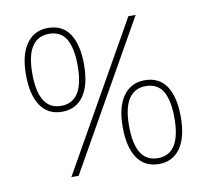

<svg xmlns="http://www.w3.org/2000/svg" viewBox="-73 -713 867 804"><g transform="rotate(-10 360.0 -311.0)"><path d="M179 -276Q119 -276 87.5 -322.5Q56 -369 56 -455Q56 -540 89 -586Q122 -632 180 -632Q242 -632 272.5 -585.5Q303 -539 303 -455Q303 -368 270.5 -322Q238 -276 179 -276ZM521 -622H552L200 0H169ZM179 -301Q276 -301 276 -455Q276 -529 253.5 -568Q231 -607 180 -607Q133 -607 108 -569.5Q83 -532 83 -455Q83 -301 179 -301ZM540 10Q480 10 448.5 -36.5Q417 -83 417 -169Q417 -254 450 -300Q483 -346 541 -346Q603 -346 633.5 -299.5Q664 -253 664 -169Q664 -82 631.5 -36Q599 10 540 10ZM540 -15Q637 -15 637 -169Q637 -243 614.5 -282Q592 -321 541 -321Q494 -321 469 -283.5Q444 -246 444 -169Q444 -15 540 -15Z"/></g></svg>

Font: Noto Sans Devanagari UI SemiCondensed Thin
Style: Regular
Weight: 100
Width: 4
Designer: Jelle Bosma - Monotype Design Team
Foundry: Monotype Imaging Inc.
Version: Version 2.004